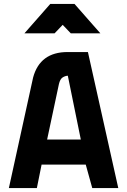

<svg xmlns="http://www.w3.org/2000/svg" viewBox="-20 -954 645 974"><path d="M235 -934H358L489 -785H339L298 -828L257 -785H104ZM148 -561Q183 -690 323 -690H426L580 0H448L415 -119H191L167 0H25ZM324 -570Q310 -569 297.5 -561Q285 -553 279 -528L219 -246H390Z"/></svg>

Font: Panefresco 999wt
Style: Regular
Weight: 900
Version: Version 1.001